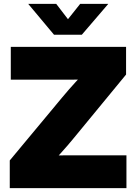

<svg xmlns="http://www.w3.org/2000/svg" viewBox="-20 -969 702 989"><path d="M30.3 0V-142.6L301.3 -468.3Q334.5 -508.3 370.6 -547.6Q406.7 -586.9 444.8 -627L465.3 -560.1Q414.6 -559.1 363.5 -558.8Q312.5 -558.6 261.2 -558.6H35.6V-727.5H629.4V-585L361.8 -259.8Q329.1 -219.7 293 -179.9Q256.8 -140.1 219.2 -100.6L198.7 -167.5Q250.5 -168.5 302.7 -168.7Q355 -168.9 407.2 -168.9H631.3V0ZM269.5 -949.2 330.1 -870.1 393.1 -949.2H537.1V-948.2L401.4 -790H258.3L126 -948.2V-949.2Z"/></svg>

Font: Inter 28pt Black
Style: Regular
Weight: 900
Designer: Rasmus Andersson
Foundry: rsms
Version: Version 4.001;git-66647c0bb